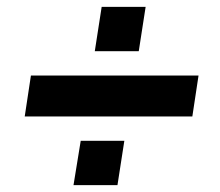

<svg xmlns="http://www.w3.org/2000/svg" viewBox="-20 -566 640 559"><path d="M52 -227 70 -346H558L540 -227ZM194 -27 215 -156H342L322 -27ZM256 -417 276 -546H404L384 -417Z"/></svg>

Font: Nunito Sans 7pt Black
Style: Italic
Weight: 900
Italic angle: -9°
Version: Version 3.101;gftools[0.9.27]